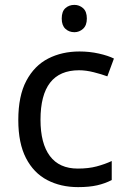

<svg xmlns="http://www.w3.org/2000/svg" viewBox="-20 -757 520 787"><path d="M300 10Q229 10 173.5 -19Q118 -48 86.5 -109Q55 -170 55 -265Q55 -364 88 -426Q121 -488 177.5 -517Q234 -546 306 -546Q347 -546 385 -537.5Q423 -529 447 -517L420 -444Q396 -453 364 -461Q332 -469 304 -469Q146 -469 146 -266Q146 -169 184.5 -117.5Q223 -66 299 -66Q343 -66 376.5 -75Q410 -84 438 -97V-19Q411 -5 378.5 2.5Q346 10 300 10ZM285 -737Q305 -737 320.5 -723.5Q336 -710 336 -681Q336 -653 320.5 -639Q305 -625 285 -625Q263 -625 248 -639Q233 -653 233 -681Q233 -710 248 -723.5Q263 -737 285 -737Z"/></svg>

Font: Noto Serif Ottoman Siyaq
Style: Regular
Weight: 400
Designer: Sérgio Martins
Version: Version 1.005; ttfautohint (v1.8.4.7-5d5b)